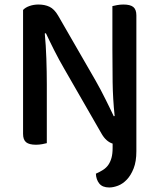

<svg xmlns="http://www.w3.org/2000/svg" viewBox="-20 -634 705 849"><path d="M404 134Q422 126 436 117Q450 108 459 95Q468 82 473 64Q478 46 478 20V1Q449 -8 429 -43L264 -330Q253 -349 241.5 -370Q230 -391 219.5 -412Q209 -433 199.5 -452.5Q190 -472 183 -487L178 -486Q183 -434 185 -374.5Q187 -315 187 -262V-1Q180 1 166.5 3.5Q153 6 139 6Q109 6 95.5 -5Q82 -16 82 -42V-590Q92 -601 110.5 -607.5Q129 -614 150 -614Q178 -614 199 -604Q220 -594 237 -565L403 -277Q414 -258 425 -237Q436 -216 446.5 -195Q457 -174 466.5 -154.5Q476 -135 483 -120L487 -121Q479 -197 478 -271.5Q477 -346 477 -417V-607Q485 -609 498 -611.5Q511 -614 526 -614Q556 -614 569.5 -603Q583 -592 583 -566V35Q583 80 571 110.5Q559 141 541 160Q523 179 502 187Q481 195 463 195Q433 195 419 177.5Q405 160 404 134Z"/></svg>

Font: Baloo Da 2 Medium
Style: Regular
Weight: 500
Designer: Noopur Datye, Sulekha Rajkumar and Ek Type
Foundry: Ek Type
Version: Version 1.640;hotconv 1.0.111;makeotfexe 2.5.65597; ttfautoh